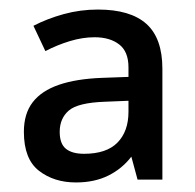

<svg xmlns="http://www.w3.org/2000/svg" viewBox="-20 -785 408 402"><path d="M139 -403Q93 -403 61.5 -427.5Q30 -452 30 -509Q30 -547 48.5 -571Q67 -595 103.5 -607.5Q140 -620 194 -622L249 -624V-644Q249 -677 229.5 -692Q210 -707 178 -707Q153 -707 126.5 -699Q100 -691 75 -678L50 -731Q79 -746 113.5 -755.5Q148 -765 185 -765Q253 -765 286.5 -735Q320 -705 320 -641V-409H268L255 -457Q236 -432 207 -417.5Q178 -403 139 -403ZM156 -463Q203 -463 226 -486.5Q249 -510 249 -551V-574L200 -572Q143 -570 124 -553.5Q105 -537 105 -509Q105 -484 118 -473.5Q131 -463 156 -463Z"/></svg>

Font: Menbere
Style: Regular
Weight: 400
Designer: Aleme Tadesse
Foundry: Sorkin Type Co
Version: Version 1.000